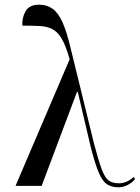

<svg xmlns="http://www.w3.org/2000/svg" viewBox="-20 -790 594 816"><path d="M46 0 276 -538Q260 -595 242.5 -625Q225 -655 202 -666.5Q179 -678 148.5 -679.5Q118 -681 75 -681Q73 -714 88.5 -742Q104 -770 146 -770Q180 -770 204 -752.5Q228 -735 246 -694.5Q264 -654 280 -586L380 -178Q399 -106 412.5 -70Q426 -34 442.5 -22.5Q459 -11 485 -11Q503 -11 519.5 -18.5Q536 -26 548 -38L554 -29Q542 -14 523 -4Q504 6 483 6Q454 6 434.5 -7Q415 -20 399 -58Q383 -96 364 -172L310 -402V-399H307L157 0Z"/></svg>

Font: Noto Serif Display Condensed
Style: Regular
Weight: 400
Width: 3
Designer: Monotype Design Team
Foundry: Monotype Imaging Inc.
Version: Version 2.009